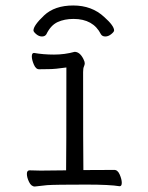

<svg xmlns="http://www.w3.org/2000/svg" viewBox="-20 -679 540 700"><path d="M107 1Q94 1 86 -15.5Q78 -32 78 -45Q78 -58 88 -58L128 -57L221 -58Q222 -110 222 -427V-433Q181 -427 158 -427Q135 -427 123 -426.5Q111 -426 103.5 -443.5Q96 -461 96 -473.5Q96 -486 104 -486Q138 -480 177 -480Q216 -480 252 -490Q271 -490 284 -464Q289 -454 289 -448.5Q289 -443 286 -436.5Q283 -430 283 -416Q283 -129 284 -59H289Q383 -59 396 -59.5Q409 -60 416.5 -42.5Q424 -25 424 -12.5Q424 0 416 0Q381 -6 295 -6Q181 -6 152 -4ZM149 -554Q144 -546 133 -546Q122 -546 112 -554.5Q102 -563 102 -568Q102 -586 140.5 -622.5Q179 -659 247 -659Q315 -659 360 -617Q396 -585 396 -568Q396 -563 385.5 -554.5Q375 -546 364 -546Q353 -546 348 -554Q320 -610 248 -610Q215 -610 190 -598.5Q165 -587 149 -554Z"/></svg>

Font: LXGW WenKai Mono TC Light
Style: Regular
Weight: 300
Designer: LXGW / Fontworks Inc.
Foundry: LXGW / Fontworks Inc.
Version: Version 1.330